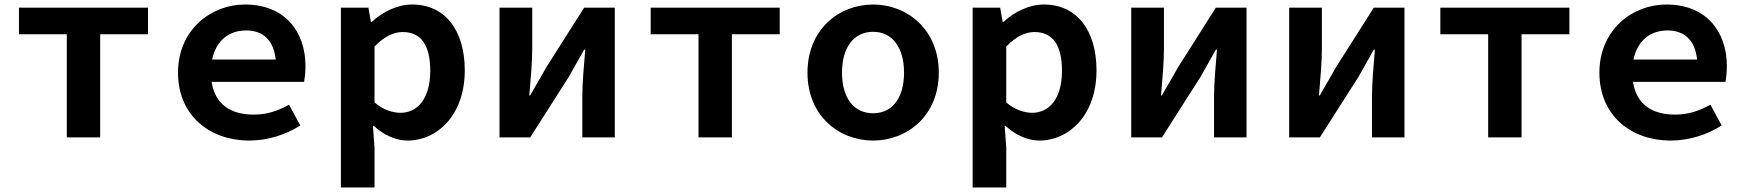

<svg xmlns="http://www.w3.org/2000/svg" viewBox="-20 -609 7740 851"><path d="M276 -457V0H424V-457H636V-575H64V-457Z M1334 -315C1334 -473 1239 -589 1066 -589C914 -589 769 -476 769 -287C769 -97 909 14 1085 14C1166 14 1248 -12 1311 -53L1261 -145C1209 -116 1161 -101 1104 -101C1002 -101 933 -147 918 -246H1328C1330 -259 1334 -287 1334 -315ZM1071 -474C1147 -474 1193 -430 1202 -345H920C938 -430 995 -474 1071 -474Z M1491 -575V222H1640V46L1633 -51H1637C1681 -10 1736 14 1787 14C1918 14 2040 -99 2040 -297C2040 -473 1954 -589 1807 -589C1742 -589 1676 -557 1628 -512H1624L1613 -575ZM1887 -295C1887 -170 1829 -109 1755 -109C1723 -109 1679 -121 1640 -155V-403C1683 -447 1724 -467 1765 -467C1849 -467 1887 -405 1887 -295Z M2194 -575V0H2330L2501 -268C2519 -301 2550 -354 2569 -389H2574C2568 -317 2561 -241 2561 -183V0H2705V-575H2569L2399 -307C2381 -273 2349 -221 2330 -186H2326C2332 -257 2339 -333 2339 -392V-575Z M3076 -457V0H3224V-457H3436V-575H2864V-457Z M3559 -287C3559 -96 3698 14 3850 14C4001 14 4141 -96 4141 -287C4141 -478 4001 -589 3850 -589C3698 -589 3559 -478 3559 -287ZM3987 -287C3987 -178 3937 -107 3850 -107C3762 -107 3712 -178 3712 -287C3712 -396 3762 -468 3850 -468C3937 -468 3987 -396 3987 -287Z M4291 -575V222H4440V46L4433 -51H4437C4481 -10 4536 14 4587 14C4718 14 4840 -99 4840 -297C4840 -473 4754 -589 4607 -589C4542 -589 4476 -557 4428 -512H4424L4413 -575ZM4687 -295C4687 -170 4629 -109 4555 -109C4523 -109 4479 -121 4440 -155V-403C4483 -447 4524 -467 4565 -467C4649 -467 4687 -405 4687 -295Z M4994 -575V0H5130L5301 -268C5319 -301 5350 -354 5369 -389H5374C5368 -317 5361 -241 5361 -183V0H5505V-575H5369L5199 -307C5181 -273 5149 -221 5130 -186H5126C5132 -257 5139 -333 5139 -392V-575Z M5694 -575V0H5830L6001 -268C6019 -301 6050 -354 6069 -389H6074C6068 -317 6061 -241 6061 -183V0H6205V-575H6069L5899 -307C5881 -273 5849 -221 5830 -186H5826C5832 -257 5839 -333 5839 -392V-575Z M6576 -457V0H6724V-457H6936V-575H6364V-457Z M7634 -315C7634 -473 7539 -589 7366 -589C7214 -589 7069 -476 7069 -287C7069 -97 7209 14 7385 14C7466 14 7548 -12 7611 -53L7561 -145C7509 -116 7461 -101 7404 -101C7302 -101 7233 -147 7218 -246H7628C7630 -259 7634 -287 7634 -315ZM7371 -474C7447 -474 7493 -430 7502 -345H7220C7238 -430 7295 -474 7371 -474Z"/></svg>

Font: Kawkab Mono
Style: Bold
Weight: 700
Monospace: yes
Designer: Abdullah Arif
Foundry: Abdullah Arif
Version: Version 1.000;PS 000.500;hotconv 1.0.88;makeotf.lib2.5.64775